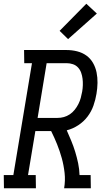

<svg xmlns="http://www.w3.org/2000/svg" viewBox="-47 -1001 567 1021"><path d="M-26 0 -27 -70H24L123 -665H82L81 -735H307Q336 -735 363.5 -728Q391 -721 412.5 -705.5Q434 -690 447.5 -666.5Q461 -643 466.5 -616Q472 -589 471.5 -560Q471 -531 466 -502Q461 -471 450 -439.5Q439 -408 418.5 -381Q398 -354 369 -335Q340 -316 308 -308Q320 -281 332 -252Q344 -223 353 -193.5Q362 -164 368.5 -133Q375 -102 376 -70H435L436 0H294Q301 -41 296.5 -81.5Q292 -122 281.5 -160Q271 -198 256.5 -234Q242 -270 225 -304H141L102 -70H143L144 0ZM153 -374H259Q276 -374 292.5 -378.5Q309 -383 324 -393Q339 -403 350.5 -417.5Q362 -432 370 -448Q378 -464 382.5 -480.5Q387 -497 390 -514Q393 -531 393.5 -548.5Q394 -566 392 -582.5Q390 -599 384.5 -614.5Q379 -630 368 -642Q357 -654 341 -659.5Q325 -665 308 -665H201ZM315 -793 270 -837 412 -981 468 -929Z"/></svg>

Font: Iosevka Curly Slab
Style: Italic
Weight: 400
Italic angle: -9°
Monospace: yes
Designer: Belleve Invis
Foundry: Belleve Invis
Version: Version 22.1.2; ttfautohint (v1.8.4)